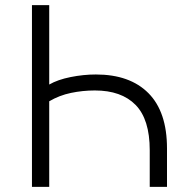

<svg xmlns="http://www.w3.org/2000/svg" viewBox="-20 -725 729 745"><path d="M104 0V-705H171V-397Q204 -416 254 -426Q304 -436 352 -436Q484 -436 556 -363.5Q628 -291 628 -149V0H561V-142Q561 -262 506 -318Q451 -374 348 -374Q301 -374 255.5 -364.5Q210 -355 171 -332V0Z"/></svg>

Font: Nunito Sans 9pt Light
Style: Regular
Weight: 300
Version: Version 3.101;gftools[0.9.27]